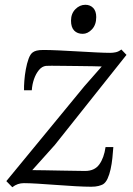

<svg xmlns="http://www.w3.org/2000/svg" viewBox="-20 -772 555 803"><path d="M405.5 -494Q393.5 -494.5 367.5 -495Q341.5 -495.5 309.5 -495.8Q277.5 -496 247.2 -496.5Q217 -497 196.2 -497Q175.5 -497 172.5 -496.5Q155.5 -494.5 142.8 -479Q130 -463.5 122.2 -441Q114.5 -418.5 113 -394.5H80.5Q80 -410.5 81.8 -434Q83.5 -457.5 88 -482Q92.5 -506.5 99.5 -526Q106.5 -545.5 117 -553Q123 -557.5 133 -560.2Q143 -563 161.5 -563Q188 -563 226.2 -561.2Q264.5 -559.5 305.5 -557Q346.5 -554.5 382.8 -552.8Q419 -551 441 -551Q452.5 -551 464.2 -553.5Q476 -556 487.5 -565L509 -542.5L209.5 -166L115 -60.5Q135.5 -60.5 169.5 -59.8Q203.5 -59 239 -58.5Q274.5 -58 301.8 -57.5Q329 -57 336 -57Q375.5 -57 395.2 -84.2Q415 -111.5 421.5 -157H454Q452.5 -135.5 450 -111Q447.5 -86.5 442.5 -64Q437.5 -41.5 429.8 -24.8Q422 -8 410.5 -1Q404 2.5 391.8 5.8Q379.5 9 361.5 9Q334.5 9 295.8 6.8Q257 4.5 215.5 1.5Q174 -1.5 138 -3.8Q102 -6 80 -6Q66.5 -6 54.8 -2Q43 2 31.5 11L6.5 -14.5L333 -411.5ZM326 -630.5Q303.5 -630.5 290.2 -644.2Q277 -658 277 -685.5Q277 -715 295.2 -733.5Q313.5 -752 337 -752Q357 -752 369.8 -738.8Q382.5 -725.5 382.5 -700.5Q382.5 -668.5 364.8 -649.5Q347 -630.5 326 -630.5Z"/></svg>

Font: Merriweather Light
Style: Italic
Weight: 300
Italic angle: -7.8°
Designer: Eben Sorkin
Foundry: Eben Sorkin
Version: Version 2.101